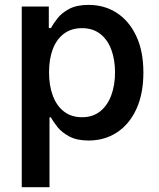

<svg xmlns="http://www.w3.org/2000/svg" viewBox="-20 -573 661 797"><path d="M70.3 204.1V-545.9H182.6V-456.5H191.4Q201.2 -474.6 218.8 -497.1Q236.3 -519.5 267.3 -536.1Q298.3 -552.7 348.1 -552.7Q413.1 -552.7 464.1 -520Q515.1 -487.3 545.2 -424.3Q575.2 -361.3 575.2 -272Q575.2 -183.1 545.9 -119.9Q516.6 -56.6 465.3 -23.2Q414.1 10.3 348.1 10.3Q299.8 10.3 268.6 -6.1Q237.3 -22.5 219.2 -44.9Q201.2 -67.4 191.4 -85.9H185.5V204.1ZM320.3 -86.4Q365.2 -86.4 395.8 -110.8Q426.3 -135.3 441.9 -177.5Q457.5 -219.7 457.5 -272.5Q457.5 -325.2 442.1 -366.7Q426.8 -408.2 396.2 -432.1Q365.7 -456.1 320.3 -456.1Q275.9 -456.1 245.4 -433.1Q214.8 -410.2 199.2 -369.1Q183.6 -328.1 183.6 -272.5Q183.6 -217.3 199.5 -175.3Q215.3 -133.3 245.8 -109.9Q276.4 -86.4 320.3 -86.4Z"/></svg>

Font: Inter
Style: 540
Weight: 540
Designer: Rasmus Andersson
Foundry: rsms
Version: Version 4.001;git-66647c0bb